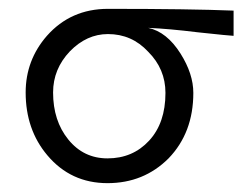

<svg xmlns="http://www.w3.org/2000/svg" viewBox="-20 -406 563 434"><path d="M508 -382V-325Q502 -325 427 -333Q362 -341 315 -343Q357 -334 388 -285Q417 -239 417 -196Q417 -106 361 -48Q305 8 223 8Q140 8 87 -55Q38 -113 38 -197Q38 -270 86 -325Q140 -386 224 -386Q409 -386 508 -382ZM354 -196Q354 -250 315 -289Q278 -329 224 -329Q176 -329 138 -290Q100 -250 100 -197Q100 -133 134.5 -90.5Q169 -48 223 -48Q280 -48 317 -88Q354 -128 354 -196Z"/></svg>

Font: GFS Neohellenic Rg
Style: Regular
Weight: 400
Designer: Takis Katsoulidis and George D. Matthiopoulos
Foundry: Takis Katsoulidis and George D. Matthiopoulos
Version: Version 1.0